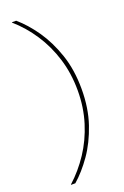

<svg xmlns="http://www.w3.org/2000/svg" viewBox="-179 -864 686 1061"><g transform="rotate(-20 163.5 -333.0)"><path d="M68 145H43V143Q105 87 153 14.5Q201 -58 228.5 -146Q256 -234 256 -333Q256 -433 229 -520.5Q202 -608 154 -681Q106 -754 43 -809V-811H68Q121 -766 169 -697Q217 -628 248 -537Q279 -446 279 -333Q279 -221 248 -129.5Q217 -38 169 30.5Q121 99 68 145Z"/></g></svg>

Font: DM Sans Thin
Style: Regular
Weight: 100
Designer: Colophon Foundry, Jonny Pinhorn
Foundry: Colophon Foundry
Version: Version 4.004; ttfautohint (v1.8.4.7-5d5b)